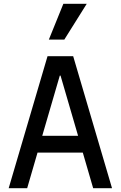

<svg xmlns="http://www.w3.org/2000/svg" viewBox="-20 -998 640 1018"><path d="M124 0 179 -189H419L474 0H574L368 -700H232L26 0ZM204 -278 297 -597H301L394 -278ZM440 -978H316L239 -788H321Z"/></svg>

Font: CommitMono
Style: 500Regular
Weight: 500
Monospace: yes
Designer: Eigil Nikolajsen
Foundry: Eigil Nikolajsen
Version: Version 1.143